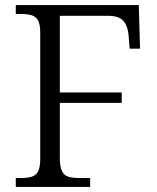

<svg xmlns="http://www.w3.org/2000/svg" viewBox="-20 -734 617 754"><path d="M42 0V-35H65Q88 -35 104.5 -40Q121 -45 129.5 -61Q138 -77 138 -109V-605Q138 -638 129.5 -653.5Q121 -669 104.5 -674Q88 -679 65 -679H42V-714H525L530 -543H489L485 -595Q482 -631 465 -651.5Q448 -672 403 -672H215V-371H458V-330H215V-112Q215 -79 223.5 -62Q232 -45 248.5 -40Q265 -35 288 -35H334V0Z"/></svg>

Font: Noto Serif Tibetan Light
Style: Regular
Weight: 300
Version: Version 2.103